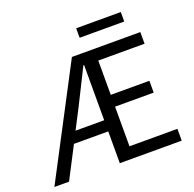

<svg xmlns="http://www.w3.org/2000/svg" viewBox="-138 -942 1097 1084"><g transform="rotate(-20 411.0 -400.0)"><path d="M290 -376C326 -447 362 -519 397 -590H401V-258H229ZM8 0H96L195 -191H401V0H773V-71H485V-309H717V-380H485V-586H763V-656H352ZM430 -743H698V-800H430Z"/></g></svg>

Font: Giro Sans Regular
Style: Regular
Weight: 400
Designer: Paul D. Hunt
Foundry: Adobe Systems Incorporated
Version: Version 1.000;PS 1.0;hotconv 1.0.88;makeotf.lib2.5.647800